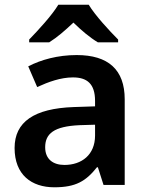

<svg xmlns="http://www.w3.org/2000/svg" viewBox="-20 -786 625 816"><path d="M357 -766H228C201 -721 141 -656 104 -618V-606H189C224 -628 256 -656 292 -690C327 -656 361 -627 396 -606H482V-618C445 -655 384 -721 357 -766ZM306 -552C225 -552 154 -532 100 -504L138 -416C186 -438 238 -457 290 -457C349 -457 384 -431 384 -357V-334L293 -331C125 -325 42 -268 42 -157C42 -43 114 10 211 10C302 10 345 -16 392 -75H396L420 0H510V-364C510 -490 440 -552 306 -552ZM318 -254 384 -256V-210C384 -128 327 -85 254 -85C206 -85 172 -109 172 -160C172 -218 209 -249 318 -254Z"/></svg>

Font: Noto Sans Georgian SemiBold
Style: Regular
Weight: 600
Designer: Monotype Design Team, Akaki Razmadze
Foundry: Google LLC
Version: Version 2.005